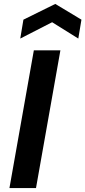

<svg xmlns="http://www.w3.org/2000/svg" viewBox="-20 -956 434 976"><path d="M28 0 152 -700H287L163 0ZM83 -760 99 -856 261 -936 394 -856 378 -760 245 -843Z"/></svg>

Font: DM Sans 9pt
Style: Bold Italic
Weight: 700
Italic angle: -10°
Version: Version 4.004;gftools[0.9.30]